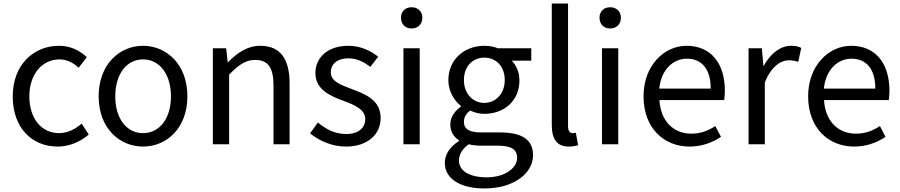

<svg xmlns="http://www.w3.org/2000/svg" viewBox="-20 -816 5093 1086"><path d="M306 13C371 13 433 -13 482 -55L442 -117C408 -87 364 -63 314 -63C214 -63 146 -146 146 -271C146 -396 218 -480 317 -480C359 -480 394 -461 425 -433L471 -493C433 -527 384 -557 313 -557C173 -557 52 -452 52 -271C52 -91 162 13 306 13Z M789 13C922 13 1040 -91 1040 -271C1040 -452 922 -557 789 -557C656 -557 538 -452 538 -271C538 -91 656 13 789 13ZM789 -63C695 -63 632 -146 632 -271C632 -396 695 -480 789 -480C883 -480 947 -396 947 -271C947 -146 883 -63 789 -63Z M1184 0H1276V-394C1330 -449 1368 -477 1424 -477C1496 -477 1527 -434 1527 -332V0H1618V-344C1618 -482 1566 -557 1452 -557C1378 -557 1321 -516 1270 -464H1268L1259 -543H1184Z M1936 13C2064 13 2133 -60 2133 -148C2133 -251 2047 -283 1968 -313C1907 -336 1851 -356 1851 -407C1851 -450 1883 -486 1952 -486C2000 -486 2038 -465 2075 -438L2119 -495C2078 -529 2018 -557 1951 -557C1832 -557 1764 -489 1764 -403C1764 -310 1846 -274 1922 -246C1982 -224 2046 -198 2046 -143C2046 -96 2011 -58 1939 -58C1874 -58 1826 -84 1778 -123L1734 -62C1785 -19 1859 13 1936 13Z M2262 0H2354V-543H2262ZM2308 -655C2344 -655 2369 -679 2369 -716C2369 -751 2344 -775 2308 -775C2272 -775 2248 -751 2248 -716C2248 -679 2272 -655 2308 -655Z M2720 250C2888 250 2995 163 2995 62C2995 -28 2931 -67 2806 -67H2699C2626 -67 2604 -92 2604 -126C2604 -156 2619 -174 2639 -191C2663 -179 2693 -172 2719 -172C2831 -172 2918 -245 2918 -361C2918 -408 2900 -448 2874 -473H2985V-543H2796C2777 -551 2750 -557 2719 -557C2610 -557 2516 -482 2516 -363C2516 -298 2551 -245 2587 -217V-213C2558 -193 2527 -157 2527 -112C2527 -69 2548 -40 2576 -23V-18C2525 13 2496 58 2496 105C2496 198 2588 250 2720 250ZM2719 -234C2657 -234 2604 -284 2604 -363C2604 -443 2656 -490 2719 -490C2784 -490 2835 -443 2835 -363C2835 -284 2782 -234 2719 -234ZM2733 187C2634 187 2576 150 2576 92C2576 61 2592 28 2631 0C2655 6 2681 8 2701 8H2795C2867 8 2905 26 2905 77C2905 133 2838 187 2733 187Z M3197 13C3222 13 3237 9 3250 5L3237 -65C3227 -63 3223 -63 3218 -63C3204 -63 3193 -74 3193 -102V-796H3101V-108C3101 -31 3129 13 3197 13Z M3385 0H3477V-543H3385ZM3431 -655C3467 -655 3492 -679 3492 -716C3492 -751 3467 -775 3431 -775C3395 -775 3371 -751 3371 -716C3371 -679 3395 -655 3431 -655Z M3880 13C3953 13 4011 -11 4058 -42L4026 -103C3985 -76 3943 -60 3890 -60C3787 -60 3716 -134 3710 -250H4076C4078 -264 4080 -282 4080 -302C4080 -457 4002 -557 3863 -557C3739 -557 3620 -448 3620 -271C3620 -92 3735 13 3880 13ZM3709 -315C3720 -423 3788 -484 3865 -484C3950 -484 4000 -425 4000 -315Z M4214 0H4306V-349C4342 -441 4397 -475 4442 -475C4465 -475 4477 -472 4495 -466L4512 -545C4495 -554 4478 -557 4454 -557C4394 -557 4338 -513 4300 -444H4298L4289 -543H4214Z M4811 13C4884 13 4942 -11 4989 -42L4957 -103C4916 -76 4874 -60 4821 -60C4718 -60 4647 -134 4641 -250H5007C5009 -264 5011 -282 5011 -302C5011 -457 4933 -557 4794 -557C4670 -557 4551 -448 4551 -271C4551 -92 4666 13 4811 13ZM4640 -315C4651 -423 4719 -484 4796 -484C4881 -484 4931 -425 4931 -315Z"/></svg>

Font: Noto Sans KR
Style: Regular
Weight: 400
Designer: Ryoko NISHIZUKA 西塚涼子 (kana, bopomofo & ideographs); Paul D. Hunt (Latin, Greek & Cyrillic); Sandoll Communications 산돌커뮤니
Foundry: Adobe
Version: Version 2.004;hotconv 1.0.118;makeotfexe 2.5.65603